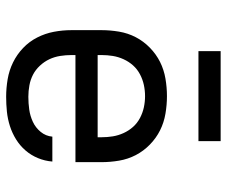

<svg xmlns="http://www.w3.org/2000/svg" viewBox="-78 -670 755 640"><g transform="rotate(90 300.0 -349.5)"><path d="M302 8Q273 8 243.5 3Q214 -2 187.5 -15Q161 -28 139.5 -48.5Q118 -69 104.5 -95.5Q91 -122 85.5 -151Q80 -180 80 -210V-310Q80 -339 85 -368.5Q90 -398 103.5 -424Q117 -450 138.5 -471Q160 -492 186 -505Q212 -518 241.5 -523Q271 -528 300 -528Q329 -528 358.5 -523Q388 -518 414 -505Q440 -492 461.5 -471Q483 -450 496.5 -424Q510 -398 515 -368.5Q520 -339 520 -310V-223H163V-210Q163 -191 166 -172Q169 -153 177 -136Q185 -119 198.5 -104.5Q212 -90 228.5 -81.5Q245 -73 264 -69.5Q283 -66 302 -66Q324 -66 345 -69Q366 -72 385.5 -81Q405 -90 419 -107Q433 -124 435 -146H518Q516 -121 506.5 -98Q497 -75 481 -56.5Q465 -38 444 -25Q423 -12 399.5 -4.5Q376 3 351.5 5.5Q327 8 302 8ZM163 -297H437V-310Q437 -329 434 -347.5Q431 -366 423 -383.5Q415 -401 402.5 -415Q390 -429 373 -438Q356 -447 337.5 -451Q319 -455 300 -455Q281 -455 262.5 -451Q244 -447 227 -438Q210 -429 197.5 -415Q185 -401 177 -383.5Q169 -366 166 -347.5Q163 -329 163 -310ZM150 -633V-707H450V-633Z"/></g></svg>

Font: Iosevka Custom Extended
Style: Regular
Weight: 400
Width: 7
Monospace: yes
Designer: Belleve Invis
Foundry: Belleve Invis
Version: Version 11.2.4; ttfautohint (v1.8.4)